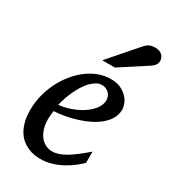

<svg xmlns="http://www.w3.org/2000/svg" viewBox="-183 -824 823 928"><g transform="rotate(30 229.0 -360.0)"><path d="M328.1 -394Q328.1 -403.8 324.2 -413.3Q320.3 -422.9 313.5 -430.2Q306.6 -437.5 296.4 -442.1Q286.1 -446.8 273.9 -446.8Q257.3 -446.8 242.2 -438Q227.1 -429.2 213.1 -414.6Q199.2 -399.9 187.3 -380.9Q175.3 -361.8 165.8 -340.8Q156.2 -319.8 148.9 -298.3Q141.6 -276.9 137.2 -257.8Q168.9 -260.7 202.9 -272.5Q236.8 -284.2 264.6 -302.5Q292.5 -320.8 310.3 -344.2Q328.1 -367.7 328.1 -394ZM417 -393.1Q417 -365.7 404.3 -342.8Q391.6 -319.8 369.9 -301.3Q348.1 -282.7 319.6 -268.3Q291 -253.9 259.5 -243.9Q228 -233.9 195.3 -227.8Q162.6 -221.7 132.8 -220.2Q131.3 -210.4 130.1 -196.8Q128.9 -183.1 128.9 -173.8Q128.9 -146.5 135.5 -123.5Q142.1 -100.6 154.5 -83.7Q167 -66.9 184.6 -57.4Q202.1 -47.9 224.1 -47.9Q257.8 -47.9 298.3 -72.3Q338.9 -96.7 394 -145V-82Q379.9 -68.4 359.4 -52Q338.9 -35.6 312.7 -21.2Q286.6 -6.8 255.9 2.7Q225.1 12.2 190.9 12.2Q175.8 12.2 158 9.3Q140.1 6.3 122.6 -1.2Q105 -8.8 88.6 -22Q72.3 -35.2 59.8 -55.4Q47.4 -75.7 39.8 -103.8Q32.2 -131.8 32.2 -169.9Q32.2 -209.5 41.7 -248.8Q51.3 -288.1 68.6 -324Q85.9 -359.9 110.4 -390.9Q134.8 -421.9 164.1 -444.6Q193.4 -467.3 226.8 -480.2Q260.3 -493.2 295.9 -493.2Q330.6 -493.2 353.8 -481.7Q377 -470.2 391.1 -454.1Q405.3 -438 411.1 -420.9Q417 -403.8 417 -393.1ZM458 -689Q458 -674.8 451.7 -665.3Q445.3 -655.8 434.1 -647.9L284.2 -550.8H213.9L350.1 -707Q355 -712.9 360.4 -717.3Q365.7 -721.7 372.3 -725.1Q378.9 -728.5 387.5 -730.2Q396 -731.9 407.2 -731.9Q420.4 -731.9 429.9 -728Q439.5 -724.1 445.6 -718Q451.7 -711.9 454.8 -704.1Q458 -696.3 458 -689Z"/></g></svg>

Font: Charis SIL Eur
Style: Italic
Weight: 400
Italic angle: -11°
Foundry: SIL International
Version: Version 5.000